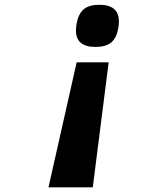

<svg xmlns="http://www.w3.org/2000/svg" viewBox="-20 -779 640 804"><path d="M368.5 5.5H183L301 -518H435ZM478 -689Q478 -678 475.5 -661.5Q468 -619.5 445.5 -601Q423 -582.5 380 -582.5Q298 -582.5 298 -651.5Q298 -662 300.5 -678.5Q308 -721 330.5 -740Q353 -759 396 -759Q478 -759 478 -689Z"/></svg>

Font: JuliaMono ExtraBold
Style: Italic
Weight: 800
Italic angle: -9°
Monospace: yes
Designer: cormullion
Foundry: corm
Version: Version 0.057; ttfautohint (v1.8.4)